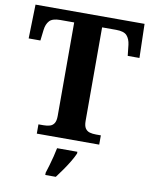

<svg xmlns="http://www.w3.org/2000/svg" viewBox="-99 -787 852 1081"><g transform="rotate(10 326.5 -246.5)"><path d="M148.3 0V-53H176.5Q196.7 -53 212.6 -57.5Q228.5 -62 237.7 -76.1Q246.9 -90.2 246.9 -118.3V-653H167.1Q122.8 -653 105.7 -634Q88.5 -615 84.5 -582L77.2 -519.9H10.1L15.1 -714H638.5L643.5 -519.9H576.4L569.6 -582Q565.6 -615 548.6 -634Q531.6 -653 486.6 -653H406.5V-118.1Q406.5 -90.1 415.8 -76.1Q425.1 -62.1 441.1 -57.5Q457.2 -53 476.9 -53H505.1V0ZM235.7 208Q242.3 187.7 249.9 161.9Q257.5 136 264.2 109.3Q271 82.7 275 61H391.1V71Q382.1 92 366.1 118.7Q350.1 145.4 331.2 172.4Q312.3 199.4 295.9 221H235.7Z"/></g></svg>

Font: Noto Serif Gurmukhi
Style: Regular
Weight: 400
Designer: Vaibhav Singh and the Monotype Design Team
Foundry: Monotype Imaging Inc.
Version: Version 2.003